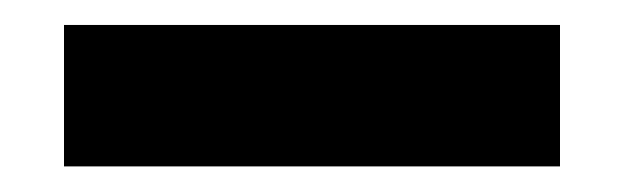

<svg xmlns="http://www.w3.org/2000/svg" viewBox="-20 -314 500 150"><path d="M30 -184H417.5V-294.5H30Z"/></svg>

Font: Anybody Thin
Style: Bold
Weight: 700
Version: Version 1.113;gftools[0.9.25]